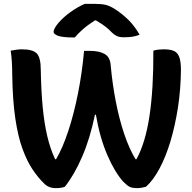

<svg xmlns="http://www.w3.org/2000/svg" viewBox="-20 -962 990 989"><path d="M35 -701Q52 -704 65.5 -706Q79 -708 92 -708Q150 -708 170 -686Q190 -664 190 -603Q192 -494 200 -410Q208 -326 223.5 -260.5Q239 -195 264 -142H269Q303 -200 332 -288Q361 -376 382 -482Q403 -588 413 -700H443Q491 -700 519 -684Q547 -668 550 -627Q559 -529 576.5 -439Q594 -349 619.5 -273Q645 -197 678 -142H683Q729 -226 750 -364.5Q771 -503 770 -701Q783 -705 796.5 -706.5Q810 -708 823 -708Q857 -708 876 -699.5Q895 -691 903.5 -668Q912 -645 912 -600Q911 -501 896.5 -407.5Q882 -314 858 -234Q834 -154 801.5 -93.5Q769 -33 732 0Q723 2 711.5 4.5Q700 7 689 7Q661 7 648 0.5Q635 -6 615 -26Q571 -75 532.5 -164Q494 -253 474 -371H469Q444 -249 403 -154.5Q362 -60 314 0Q307 3 295.5 5Q284 7 267 7Q230 7 207 -17Q177 -46 148.5 -88Q120 -130 96.5 -193.5Q73 -257 59 -351Q45 -445 43 -577Q43 -612 41 -644Q39 -676 35 -701ZM416 -942H472Q504 -942 526 -936.5Q548 -931 577 -912Q614 -887 644 -857Q674 -827 699 -783Q681 -776 663 -773Q645 -770 619 -770Q595 -770 581.5 -776.5Q568 -783 557 -794Q541 -811 523 -825Q505 -839 474 -857H469Q430 -832 405 -809.5Q380 -787 365 -769H359Q303 -769 279.5 -777.5Q256 -786 256 -798Q256 -805 262 -817Q268 -829 282 -845Q307 -874 342.5 -899.5Q378 -925 416 -942Z"/></svg>

Font: Recursive Sn Csl St
Style: Bold
Weight: 700
Version: Version 1.079;hotconv 1.0.112;makeotfexe 2.5.65598; ttfautoh